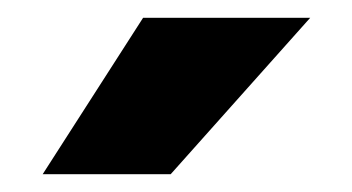

<svg xmlns="http://www.w3.org/2000/svg" viewBox="-20 -770 396 216"><path d="M28 -574H172L329 -750H141Z"/></svg>

Font: Asimov Pro
Style: Ult
Weight: 900
Designer: Google
Version: Version 2.000980; 2014